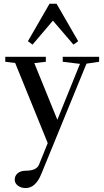

<svg xmlns="http://www.w3.org/2000/svg" viewBox="-20 -729 540 994"><path d="M148.4 -498 124.5 -515.6 236.3 -709.5H272.9L384.8 -515.6L360.4 -498L253.9 -622.1ZM112.8 244.6Q89.4 244.6 72.8 232.2Q56.2 219.7 56.2 201.2Q56.2 180.7 71.8 167.7Q87.4 154.8 113.3 154.8Q169.4 154.8 182.1 123L227.1 11.7L58.6 -402.8L7.3 -409.2V-435.1H217.3V-409.2L157.7 -402.3L276.9 -108.9L394 -398.4L304.7 -409.2V-435.1H493.2V-409.2L427.7 -399.4L193.8 171.9Q164.1 244.6 112.8 244.6Z"/></svg>

Font: Elstob Medium
Style: Regular
Weight: 500
Designer: Peter S. Baker
Version: Version 1.015